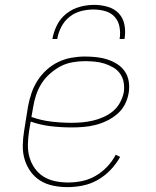

<svg xmlns="http://www.w3.org/2000/svg" viewBox="-20 -760 640 788"><path d="M257 8Q227 8 198 2Q169 -4 145.5 -18.5Q122 -33 105.5 -56Q89 -79 81 -106Q73 -133 73.5 -163Q74 -193 79 -223L95 -323Q100 -350 109 -377Q118 -404 133.5 -428.5Q149 -453 171 -473Q193 -493 219 -505.5Q245 -518 273 -523Q301 -528 328 -528Q352 -528 375.5 -525.5Q399 -523 420.5 -516Q442 -509 461 -497Q480 -485 492.5 -466.5Q505 -448 508.5 -425Q512 -402 508 -378Q504 -354 492.5 -331.5Q481 -309 461 -292Q441 -275 418 -264Q395 -253 371 -247Q347 -241 322.5 -239Q298 -237 275 -237Q231 -237 188.5 -242Q146 -247 106 -261L99 -220Q95 -193 94.5 -166Q94 -139 101 -114.5Q108 -90 123 -69Q138 -48 159 -35Q180 -22 206 -16.5Q232 -11 260 -11Q288 -11 317 -17Q346 -23 372 -38Q398 -53 419.5 -75.5Q441 -98 455 -125L473 -116Q457 -87 433.5 -62.5Q410 -38 381 -21.5Q352 -5 320 1.5Q288 8 257 8ZM275 -256Q296 -256 318 -258Q340 -260 361.5 -265Q383 -270 404.5 -279.5Q426 -289 443.5 -303.5Q461 -318 472.5 -339Q484 -360 488 -381Q491 -402 487.5 -422Q484 -442 473 -457.5Q462 -473 445 -483Q428 -493 409 -499Q390 -505 369.5 -507Q349 -509 328 -509Q304 -509 278 -504.5Q252 -500 229 -488Q206 -476 185 -457.5Q164 -439 150 -416.5Q136 -394 128 -369.5Q120 -345 116 -320L109 -280Q148 -266 190 -261Q232 -256 275 -256ZM195 -600Q200 -629 214 -657Q228 -685 253 -704.5Q278 -724 307.5 -732Q337 -740 366 -740Q395 -740 422.5 -732Q450 -724 468 -704.5Q486 -685 491 -657Q496 -629 491 -600H471Q475 -625 470.5 -649.5Q466 -674 450.5 -691Q435 -708 411.5 -714.5Q388 -721 363 -721Q338 -721 312.5 -714.5Q287 -708 265.5 -691Q244 -674 231.5 -649.5Q219 -625 215 -600Z"/></svg>

Font: Iosevka HT Thin Extended
Style: Italic
Weight: 100
Width: 7
Italic angle: -9°
Monospace: yes
Designer: Belleve Invis
Foundry: Belleve Invis
Version: Version 32.3.0; ttfautohint (v1.8.4)